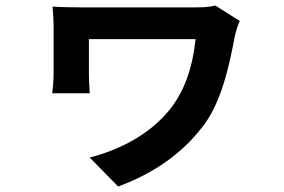

<svg xmlns="http://www.w3.org/2000/svg" viewBox="-20 -580 1040 702"><path d="M857 -503 767 -560C741 -553 715 -553 688 -553H275C237 -553 198 -554 172 -556C174 -535 176 -507 176 -485V-312C176 -291 174 -265 171 -239H308C306 -266 305 -301 305 -312V-437H695C684 -330 653 -243 597 -175C527 -90 421 -33 308 -4L412 102C546 52 645 -19 720 -116C788 -201 818 -338 838 -445C840 -456 850 -492 857 -503Z"/></svg>

Font: Source Han Sans JP
Style: Bold
Weight: 700
Designer: Ryoko NISHIZUKA 西塚涼子 (kana, bopomofo & ideographs); Paul D. Hunt (Latin, Greek & Cyrillic); Sandoll Communications 산돌커뮤니
Foundry: Adobe
Version: Version 2.002;hotconv 1.0.116;makeotfexe 2.5.65601